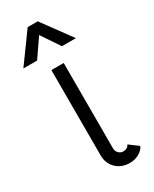

<svg xmlns="http://www.w3.org/2000/svg" viewBox="-211 -756 651 810"><g transform="rotate(-30 114.5 -351.0)"><path d="M167 -51Q187 -51 196 -68L240 -35Q232 -18 212 -6.5Q192 5 167 5Q127 5 101 -20Q75 -45 75 -85V-500H135V-84Q135 -70 144.5 -60.5Q154 -51 167 -51ZM79 -707H128L232 -565H164L104 -654L43 -565H-24Z"/></g></svg>

Font: Bellota Text
Style: Regular
Weight: 400
Designer: Kemie Guaida
Foundry: Kemie Guaida
Version: Version 4.001